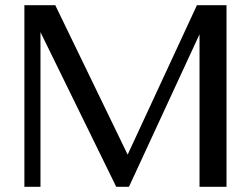

<svg xmlns="http://www.w3.org/2000/svg" viewBox="-20 -720 968 740"><path d="M853 -700V0H749V-588L477 0H428L136 -596V0H74V-700H193L472 -124L739 -700Z"/></svg>

Font: Fahkwang
Style: Regular
Weight: 400
Version: Version 1.000; ttfautohint (v1.6)